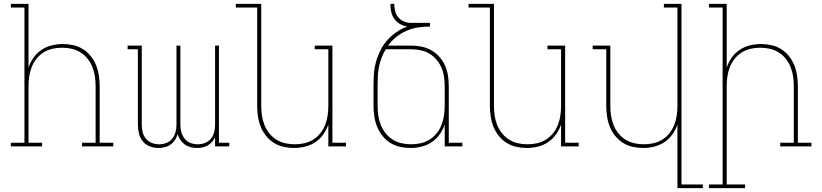

<svg xmlns="http://www.w3.org/2000/svg" viewBox="-20 -755 4240 990"><path d="M197 0H36V-19H106V-716H36V-735H127V-407Q136 -434 153 -458Q170 -482 194 -498Q218 -514 246.5 -521Q275 -528 303 -528Q331 -528 358 -522Q385 -516 408 -501.5Q431 -487 448.5 -465Q466 -443 476 -417.5Q486 -392 490 -364.5Q494 -337 494 -310V-19H564V0H403V-19H473V-310Q473 -335 469.5 -360Q466 -385 457 -408Q448 -431 432.5 -451Q417 -471 395.5 -484.5Q374 -498 349.5 -503.5Q325 -509 300 -509Q275 -509 250.5 -503.5Q226 -498 204.5 -484.5Q183 -471 167.5 -451Q152 -431 143 -408Q134 -385 130.5 -360Q127 -335 127 -310V-19H197Z M797 8Q774 8 752 -0.5Q730 -9 716 -26.5Q702 -44 696.5 -66.5Q691 -89 691 -112V-501H638V-520H711V-112Q711 -93 715.5 -74Q720 -55 732.5 -40Q745 -25 763 -18Q781 -11 800 -11Q820 -11 838 -18Q856 -25 868 -40Q880 -55 885 -74Q890 -93 890 -112V-520H910V-112Q910 -93 915 -74Q920 -55 932 -40Q944 -25 962 -18Q980 -11 1000 -11Q1019 -11 1037 -18Q1055 -25 1067.5 -40Q1080 -55 1084.5 -74Q1089 -93 1089 -112V-520H1109V-19H1162V0H1089V-47Q1083 -34 1073 -23Q1063 -12 1051 -5Q1039 2 1024.5 5Q1010 8 996 8Q979 8 963 4Q947 0 933.5 -9.5Q920 -19 910.5 -33Q901 -47 896 -63Q891 -47 882 -33Q873 -19 859.5 -9.5Q846 0 829.5 4Q813 8 797 8Z M1497 8Q1469 8 1442 2Q1415 -4 1392 -18.5Q1369 -33 1351.5 -55Q1334 -77 1324 -102.5Q1314 -128 1310 -155.5Q1306 -183 1306 -210V-716H1196V-735H1327V-210Q1327 -185 1330.5 -160Q1334 -135 1343 -112Q1352 -89 1367.5 -69Q1383 -49 1404.5 -35.5Q1426 -22 1450.5 -16.5Q1475 -11 1500 -11Q1525 -11 1549.5 -16.5Q1574 -22 1595.5 -35.5Q1617 -49 1632.5 -69Q1648 -89 1657 -112Q1666 -135 1669.5 -160Q1673 -185 1673 -210V-501H1603V-520H1694V-19H1764V0H1673V-113Q1664 -86 1647 -62Q1630 -38 1606 -22Q1582 -6 1553.5 1Q1525 8 1497 8Z M2097 8Q2069 8 2042 2Q2015 -4 1992 -18.5Q1969 -33 1951.5 -55Q1934 -77 1924 -102.5Q1914 -128 1910 -155.5Q1906 -183 1906 -210V-322Q1906 -345 1907.5 -368Q1909 -391 1913.5 -414Q1918 -437 1926 -459Q1934 -481 1945 -501Q1945 -502 1945.5 -503Q1946 -504 1947 -505V-506L1948 -508Q1970 -546 2004.5 -574.5Q2039 -603 2080 -619Q2060 -621 2042 -631.5Q2024 -642 2012.5 -658.5Q2001 -675 1997 -695Q1993 -715 1993 -735H2013Q2013 -716 2017.5 -698Q2022 -680 2034 -665.5Q2046 -651 2063.5 -644Q2081 -637 2100 -637H2197V-618Q2166 -618 2135.5 -613.5Q2105 -609 2076.5 -596.5Q2048 -584 2023.5 -564.5Q1999 -545 1981 -520H2100Q2127 -520 2154 -514.5Q2181 -509 2204.5 -495.5Q2228 -482 2246 -461.5Q2264 -441 2275 -416Q2286 -391 2290 -364Q2294 -337 2294 -310V-19H2364V0H2273V-113Q2264 -86 2247 -62Q2230 -38 2206 -22Q2182 -6 2153.5 1Q2125 8 2097 8ZM2100 -11Q2125 -11 2149.5 -16.5Q2174 -22 2195.5 -35.5Q2217 -49 2232.5 -69Q2248 -89 2257 -112Q2266 -135 2269.5 -160Q2273 -185 2273 -210V-310Q2273 -334 2269.5 -358.5Q2266 -383 2256.5 -405.5Q2247 -428 2231 -447Q2215 -466 2194 -478.5Q2173 -491 2148.5 -496Q2124 -501 2100 -501H1969Q1957 -481 1948.5 -459Q1940 -437 1935 -414.5Q1930 -392 1928.5 -368.5Q1927 -345 1927 -322V-210Q1927 -185 1930.5 -160Q1934 -135 1943 -112Q1952 -89 1967.5 -69Q1983 -49 2004.5 -35.5Q2026 -22 2050.5 -16.5Q2075 -11 2100 -11Z M2697 8Q2669 8 2642 2Q2615 -4 2592 -18.5Q2569 -33 2551.5 -55Q2534 -77 2524 -102.5Q2514 -128 2510 -155.5Q2506 -183 2506 -210V-716H2396V-735H2527V-210Q2527 -185 2530.5 -160Q2534 -135 2543 -112Q2552 -89 2567.5 -69Q2583 -49 2604.5 -35.5Q2626 -22 2650.5 -16.5Q2675 -11 2700 -11Q2725 -11 2749.5 -16.5Q2774 -22 2795.5 -35.5Q2817 -49 2832.5 -69Q2848 -89 2857 -112Q2866 -135 2869.5 -160Q2873 -185 2873 -210V-501H2803V-520H2894V-19H2964V0H2873V-113Q2864 -86 2847 -62Q2830 -38 2806 -22Q2782 -6 2753.5 1Q2725 8 2697 8Z M3473 215V-113Q3464 -86 3447 -62Q3430 -38 3406 -22Q3382 -6 3353.5 1Q3325 8 3297 8Q3269 8 3242 2Q3215 -4 3192 -18.5Q3169 -33 3151.5 -55Q3134 -77 3124 -102.5Q3114 -128 3110 -155.5Q3106 -183 3106 -210V-501H3036V-520H3127V-210Q3127 -185 3130.5 -160Q3134 -135 3143 -112Q3152 -89 3167.5 -69Q3183 -49 3204.5 -35.5Q3226 -22 3250.5 -16.5Q3275 -11 3300 -11Q3325 -11 3349.5 -16.5Q3374 -22 3395.5 -35.5Q3417 -49 3432.5 -69Q3448 -89 3457 -112Q3466 -135 3469.5 -160Q3473 -185 3473 -210V-716H3403V-735H3494V196H3604V215Z M3822 215H3636V196H3706V-716H3636V-735H3727V-407Q3736 -434 3753 -458Q3770 -482 3794 -498Q3818 -514 3846.5 -521Q3875 -528 3903 -528Q3931 -528 3958 -522Q3985 -516 4008 -501.5Q4031 -487 4048.5 -465Q4066 -443 4076 -417.5Q4086 -392 4090 -364.5Q4094 -337 4094 -310V-19H4164V0H4003V-19H4073V-310Q4073 -335 4069.5 -360Q4066 -385 4057 -408Q4048 -431 4032.5 -451Q4017 -471 3995.5 -484.5Q3974 -498 3949.5 -503.5Q3925 -509 3900 -509Q3875 -509 3850.5 -503.5Q3826 -498 3804.5 -484.5Q3783 -471 3767.5 -451Q3752 -431 3743 -408Q3734 -385 3730.5 -360Q3727 -335 3727 -310V196H3822Z"/></svg>

Font: Iosevka HT Thin Extended
Style: Regular
Weight: 100
Width: 7
Monospace: yes
Designer: Belleve Invis
Foundry: Belleve Invis
Version: Version 32.3.0; ttfautohint (v1.8.4)